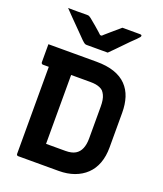

<svg xmlns="http://www.w3.org/2000/svg" viewBox="-168 -1055 986 1163"><g transform="rotate(20 325.0 -473.5)"><path d="M385 -775Q371 -775 344 -775Q317 -775 290 -775Q263 -775 249 -775Q242 -775 236.5 -778Q231 -781 217 -794Q209 -802 192.5 -819Q176 -836 154.5 -857.5Q133 -879 110.5 -902Q88 -925 67 -947Q93 -946 127.5 -946.5Q162 -947 187 -947Q198 -947 202.5 -945Q207 -943 215 -937Q231 -924 259 -900.5Q287 -877 328 -838L276 -859Q293 -859 309.5 -859Q326 -859 342 -859L291 -836Q330 -873 361.5 -899.5Q393 -926 417 -947H531Q535 -947 537.5 -946Q540 -945 541 -943.5Q542 -942 542 -940Q542 -936 539 -931.5Q536 -927 522 -913Q509 -901 491 -883Q473 -865 454 -845Q435 -825 417 -807Q399 -789 385 -775ZM592 -239Q592 -182 575.5 -137.5Q559 -93 527 -62.5Q495 -32 450.5 -16Q406 0 351 0Q328 0 297 0Q266 0 233 0Q200 0 170 0Q140 0 118 0Q96 0 90 0Q85 0 82 -3Q79 -6 79 -11Q79 -88 79 -165.5Q79 -243 79 -320.5Q79 -398 79 -475.5Q79 -553 79 -630H232L223 -608Q223 -581 223 -549.5Q223 -518 223 -492Q223 -444 223 -399Q223 -354 223 -310Q223 -266 223 -221Q223 -176 223 -128Q235 -128 259 -128Q283 -128 308 -128Q333 -128 348 -128Q388 -128 411.5 -142Q435 -156 446 -183Q457 -210 457 -247V-453Q457 -476 454 -494Q451 -512 444.5 -525.5Q438 -539 429 -549Q420 -557 408 -562Q396 -567 381.5 -569.5Q367 -572 346 -572Q315 -572 275 -572Q235 -572 192.5 -572Q150 -572 111 -572Q72 -572 41 -572Q38 -572 35.5 -573.5Q33 -575 31.5 -577.5Q30 -580 30 -583Q30 -610 30 -641.5Q30 -673 30 -700Q61 -700 100.5 -700Q140 -700 183 -700Q226 -700 266.5 -700Q307 -700 340 -700Q407 -700 455 -683.5Q503 -667 533.5 -635.5Q564 -604 578 -560.5Q592 -517 592 -462Z"/></g></svg>

Font: Recursive
Style: Bold
Weight: 700
Version: Version 1.085